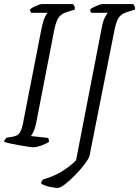

<svg xmlns="http://www.w3.org/2000/svg" viewBox="-26 -724 684 944"><path d="M137 0Q129 0 110 -3Q91 -6 67.5 -10Q44 -14 24 -18.5Q4 -23 -6 -27Q-5 -33 -0.5 -39Q4 -45 6 -47L32 -51Q45 -53 56 -58Q67 -63 75.5 -79.5Q84 -96 90 -133L179 -588Q186 -621 194.5 -639Q203 -657 208 -661H127Q125 -663 123.5 -667.5Q122 -672 122 -678Q127 -683 138.5 -689Q150 -695 162 -699.5Q174 -704 180 -704H333Q336 -701 339.5 -694Q343 -687 342 -677L300 -664Q273 -655 261 -636Q249 -617 241 -578L151 -115Q146 -92 138.5 -76.5Q131 -61 126 -55L210 -46Q212 -44 213.5 -38.5Q215 -33 215 -27Q197 -15 175 -7.5Q153 0 137 0ZM258 200Q243 200 216 194Q189 188 176 178Q178 165 187 158Q243 142 285 114.5Q327 87 348 64L474 -586Q480 -619 489 -637Q498 -655 504 -661H423Q421 -663 419 -666.5Q417 -670 418 -678Q423 -683 435 -689Q447 -695 459 -699.5Q471 -704 477 -704H629Q632 -700 635.5 -693.5Q639 -687 638 -677L597 -664Q569 -655 557 -636Q545 -617 537 -577L414 43Q408 60 387.5 86.5Q367 113 341.5 139Q316 165 293 182.5Q270 200 258 200Z"/></svg>

Font: Texturina 72pt 72pt ExtraLight
Style: Italic
Weight: 200
Italic angle: -11°
Designer: Guillermo Torres Carreño
Foundry: Omnibus-Type
Version: Version 1.002; ttfautohint (v1.8.3)